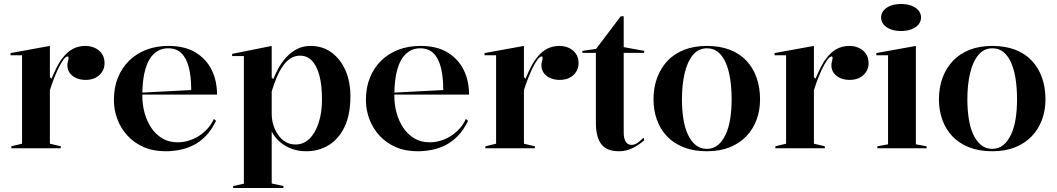

<svg xmlns="http://www.w3.org/2000/svg" viewBox="-20 -746 5320 966"><path d="M37 0V-10L91 -23V-468H33V-479L231 -515V-358L239 -350Q253 -383 266.5 -409.5Q280 -436 294 -453Q318 -485 346.5 -500Q375 -515 410 -515Q434 -515 456 -505.5Q478 -496 492 -476.5Q506 -457 506 -427Q506 -404 494 -385Q482 -366 461 -355Q440 -344 410 -344Q384 -344 363 -353.5Q342 -363 330.5 -379.5Q319 -396 319 -417Q319 -425 320.5 -431.5Q322 -438 323.5 -444Q325 -450 325 -455Q325 -462 320 -462Q311 -462 298.5 -445Q286 -428 269 -393Q260 -373 250 -347Q240 -321 231 -292V-23L286 -10V0Z M827 -515Q910 -515 964 -482Q1018 -449 1045 -394Q1072 -339 1072 -270H693V-280L942 -293Q942 -360 930 -407Q918 -454 892.5 -478.5Q867 -503 826 -503Q786 -503 756.5 -477Q727 -451 711.5 -398.5Q696 -346 696 -264Q696 -219 707.5 -177.5Q719 -136 741.5 -102.5Q764 -69 797 -49.5Q830 -30 874 -30Q901 -30 928 -38Q955 -46 979 -61Q1003 -76 1023 -97.5Q1043 -119 1056 -148L1067 -138Q1044 -91 1014.5 -61Q985 -31 951 -14.5Q917 2 882 8.5Q847 15 813 15Q751 15 703 -6Q655 -27 621.5 -63.5Q588 -100 570.5 -146.5Q553 -193 553 -243Q553 -306 573.5 -356Q594 -406 630.5 -441.5Q667 -477 717 -496Q767 -515 827 -515Z M1153 200V190L1207 178V-464H1148V-475L1347 -515V-356L1355 -348Q1366 -376 1382.5 -405.5Q1399 -435 1422 -459.5Q1445 -484 1475 -499.5Q1505 -515 1542 -515Q1603 -515 1648 -482Q1693 -449 1718 -392Q1743 -335 1743 -262Q1743 -169 1713.5 -107.5Q1684 -46 1633.5 -15.5Q1583 15 1522 15Q1475 15 1438.5 -1Q1402 -17 1379.5 -40Q1357 -63 1347 -85V177L1406 190V200ZM1467 -19Q1508 -19 1537.5 -48.5Q1567 -78 1583.5 -129Q1600 -180 1600 -245Q1600 -319 1586.5 -368Q1573 -417 1548.5 -441.5Q1524 -466 1490 -466Q1464 -466 1443 -453Q1422 -440 1404.5 -415.5Q1387 -391 1373 -358.5Q1359 -326 1347 -286V-172Q1347 -144 1355.5 -117Q1364 -90 1379.5 -67.5Q1395 -45 1417 -32Q1439 -19 1467 -19Z M2095 -515Q2178 -515 2232 -482Q2286 -449 2313 -394Q2340 -339 2340 -270H1961V-280L2210 -293Q2210 -360 2198 -407Q2186 -454 2160.5 -478.5Q2135 -503 2094 -503Q2054 -503 2024.5 -477Q1995 -451 1979.5 -398.5Q1964 -346 1964 -264Q1964 -219 1975.5 -177.5Q1987 -136 2009.5 -102.5Q2032 -69 2065 -49.5Q2098 -30 2142 -30Q2169 -30 2196 -38Q2223 -46 2247 -61Q2271 -76 2291 -97.5Q2311 -119 2324 -148L2335 -138Q2312 -91 2282.5 -61Q2253 -31 2219 -14.5Q2185 2 2150 8.5Q2115 15 2081 15Q2019 15 1971 -6Q1923 -27 1889.5 -63.5Q1856 -100 1838.5 -146.5Q1821 -193 1821 -243Q1821 -306 1841.5 -356Q1862 -406 1898.5 -441.5Q1935 -477 1985 -496Q2035 -515 2095 -515Z M2422 0V-10L2476 -23V-468H2418V-479L2616 -515V-358L2624 -350Q2638 -383 2651.5 -409.5Q2665 -436 2679 -453Q2703 -485 2731.5 -500Q2760 -515 2795 -515Q2819 -515 2841 -505.5Q2863 -496 2877 -476.5Q2891 -457 2891 -427Q2891 -404 2879 -385Q2867 -366 2846 -355Q2825 -344 2795 -344Q2769 -344 2748 -353.5Q2727 -363 2715.5 -379.5Q2704 -396 2704 -417Q2704 -425 2705.5 -431.5Q2707 -438 2708.5 -444Q2710 -450 2710 -455Q2710 -462 2705 -462Q2696 -462 2683.5 -445Q2671 -428 2654 -393Q2645 -373 2635 -347Q2625 -321 2616 -292V-23L2671 -10V0Z M3095 15Q3032 15 3005 -21Q2978 -57 2978 -129V-480H2910V-490L2979 -500L3103 -664H3118V-509L3221 -490V-480H3118V-83Q3118 -48 3128.5 -32.5Q3139 -17 3157 -17Q3173 -17 3188 -27.5Q3203 -38 3218 -54L3221 -40Q3210 -30 3195.5 -20Q3181 -10 3165 -2Q3149 6 3131.5 10.5Q3114 15 3095 15Z M3536 -515Q3601 -515 3651 -496Q3701 -477 3735 -441Q3769 -405 3786.5 -355.5Q3804 -306 3804 -246Q3804 -191 3786.5 -143.5Q3769 -96 3735 -60.5Q3701 -25 3651.5 -5Q3602 15 3536 15Q3470 15 3419.5 -5Q3369 -25 3335.5 -60.5Q3302 -96 3285 -143.5Q3268 -191 3268 -246Q3268 -306 3286.5 -355.5Q3305 -405 3339.5 -441Q3374 -477 3424 -496Q3474 -515 3536 -515ZM3537 -503Q3494 -503 3466 -469Q3438 -435 3424.5 -377Q3411 -319 3411 -246Q3411 -195 3418 -149.5Q3425 -104 3440.5 -70Q3456 -36 3480 -16.5Q3504 3 3536 3Q3568 3 3591.5 -16Q3615 -35 3631 -69.5Q3647 -104 3654 -149Q3661 -194 3661 -246Q3661 -300 3654 -347Q3647 -394 3632 -429Q3617 -464 3593.5 -483.5Q3570 -503 3537 -503Z M3881 0V-10L3935 -23V-468H3877V-479L4075 -515V-358L4083 -350Q4097 -383 4110.5 -409.5Q4124 -436 4138 -453Q4162 -485 4190.5 -500Q4219 -515 4254 -515Q4278 -515 4300 -505.5Q4322 -496 4336 -476.5Q4350 -457 4350 -427Q4350 -404 4338 -385Q4326 -366 4305 -355Q4284 -344 4254 -344Q4228 -344 4207 -353.5Q4186 -363 4174.5 -379.5Q4163 -396 4163 -417Q4163 -425 4164.5 -431.5Q4166 -438 4167.5 -444Q4169 -450 4169 -455Q4169 -462 4164 -462Q4155 -462 4142.5 -445Q4130 -428 4113 -393Q4104 -373 4094 -347Q4084 -321 4075 -292V-23L4130 -10V0Z M4513 -590Q4484 -590 4461.5 -598.5Q4439 -607 4426 -622.5Q4413 -638 4413 -658Q4413 -678 4426 -693.5Q4439 -709 4461.5 -717.5Q4484 -726 4513 -726Q4543 -726 4565.5 -717.5Q4588 -709 4601 -693.5Q4614 -678 4614 -658Q4614 -638 4601 -622.5Q4588 -607 4565.5 -598.5Q4543 -590 4513 -590ZM4394 0V-10L4448 -20V-468H4389V-479L4588 -515V-20L4642 -10V0Z M4972 -515Q5037 -515 5087 -496Q5137 -477 5171 -441Q5205 -405 5222.5 -355.5Q5240 -306 5240 -246Q5240 -191 5222.5 -143.5Q5205 -96 5171 -60.5Q5137 -25 5087.5 -5Q5038 15 4972 15Q4906 15 4855.5 -5Q4805 -25 4771.5 -60.5Q4738 -96 4721 -143.5Q4704 -191 4704 -246Q4704 -306 4722.5 -355.5Q4741 -405 4775.5 -441Q4810 -477 4860 -496Q4910 -515 4972 -515ZM4973 -503Q4930 -503 4902 -469Q4874 -435 4860.5 -377Q4847 -319 4847 -246Q4847 -195 4854 -149.5Q4861 -104 4876.5 -70Q4892 -36 4916 -16.5Q4940 3 4972 3Q5004 3 5027.5 -16Q5051 -35 5067 -69.5Q5083 -104 5090 -149Q5097 -194 5097 -246Q5097 -300 5090 -347Q5083 -394 5068 -429Q5053 -464 5029.5 -483.5Q5006 -503 4973 -503Z"/></svg>

Font: Kalnia Thin Medium
Style: Regular
Weight: 500
Version: Version 1.105